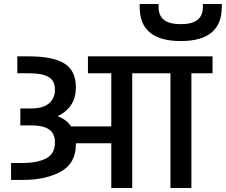

<svg xmlns="http://www.w3.org/2000/svg" viewBox="-20 -934 1122 954"><path d="M35 0ZM1036 -570H931V0H827V-570H637V0H533V-222H357V-217Q357 -123 282.5 -81.5Q208 -40 93 -40H35V-124H93Q162 -124 207.5 -146Q253 -168 253 -227Q253 -270 224.5 -290.5Q196 -311 132 -311H81V-395H133Q194 -395 223.5 -420.5Q253 -446 253 -488Q253 -533 221 -551.5Q189 -570 123 -570H66V-654H123Q243 -654 300 -618.5Q357 -583 357 -500Q357 -450 334.5 -414.5Q312 -379 266 -356Q309 -342 333 -306H533V-570H417V-654H1036ZM674 -899V-914H768V-899Q768 -856 795 -835Q822 -814 878 -814Q934 -814 961 -835Q988 -856 988 -899V-914H1082V-899Q1082 -730 878 -730Q674 -730 674 -899Z"/></svg>

Font: Biryani SemiBold
Style: Regular
Weight: 600
Designer: Dan Reynolds and Mathieu Réguer
Foundry: Dan Reynolds and Mathieu Réguer
Version: Version 1.004; ttfautohint (v1.1) -l 5 -r 5 -G 72 -x 0 -D la